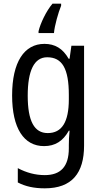

<svg xmlns="http://www.w3.org/2000/svg" viewBox="-20 -786 548 1046"><path d="M313 -755V-766H266C232 -726 200 -659 190 -616V-606H274C277 -645 298 -719 313 -755ZM222 -547C112 -547 46 -448 46 -266C46 -87 110 10 220 10C280 10 323 -17 355 -74H359C356 -48 355 -15 355 5V22C355 123 309 168 224 168C173 168 124 155 77 130V208C119 230 166 240 224 240C372 240 438 157 438 7V-537H369L359 -466H354C322 -522 279 -547 222 -547ZM237 -474C319 -474 355 -412 355 -269V-245C355 -121 317 -61 240 -61C167 -61 131 -126 131 -265C131 -401 166 -474 237 -474Z"/></svg>

Font: Noto Sans Lao Looped Condensed
Style: Regular
Weight: 400
Width: 3
Designer: Mark Frömberg, Ben Mitchell
Foundry: The Fontpad Ltd
Version: Version 1.002